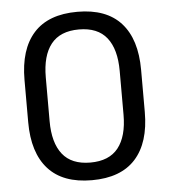

<svg xmlns="http://www.w3.org/2000/svg" viewBox="-49 -696 665 753"><g transform="rotate(-5 283.0 -319.5)"><path d="M283 12Q169 12 111.2 -52Q53.5 -116 53.5 -236.5V-402.5Q53.5 -523 111 -587Q168.5 -651 283 -651Q397 -651 454.8 -587Q512.5 -523 512.5 -402.5V-236.5Q512.5 -116 454.8 -52Q397 12 283 12ZM283 -57.5Q357 -57.5 392.8 -102.8Q428.5 -148 428.5 -233V-405.5Q428.5 -491 392.8 -536.2Q357 -581.5 283 -581.5Q209 -581.5 173.2 -536.2Q137.5 -491 137.5 -405.5V-233Q137.5 -148 173.2 -102.8Q209 -57.5 283 -57.5Z"/></g></svg>

Font: Anek Kannada
Style: Regular
Weight: 400
Version: Version 1.003